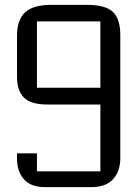

<svg xmlns="http://www.w3.org/2000/svg" viewBox="-20 -770 565 790"><path d="M132 -139V-65H393V-340H175Q106 -340 78 -369Q50 -398 50 -453V-623Q50 -689 83.5 -719.5Q117 -750 191 -750H338Q414 -750 444.5 -721Q475 -692 475 -626V-119Q475 -66 445.5 -33Q416 0 355 0H165Q107 0 78.5 -32.5Q50 -65 50 -117V-139ZM132 -682V-409H393V-682Z"/></svg>

Font: Kelly Slab
Style: Regular
Weight: 400
Designer: Denis Masharov
Foundry: Denis Masharov
Version: Version 1.001